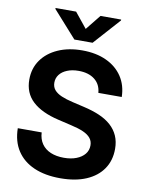

<svg xmlns="http://www.w3.org/2000/svg" viewBox="-102 -1025 855 1109"><g transform="rotate(10 325.5 -471.0)"><path d="M329.1 11.2Q239.7 11.2 174.8 -17.1Q109.9 -45.4 74.5 -99.6Q39.1 -153.8 38.1 -231H178.2Q180.2 -191.9 199 -164.6Q217.8 -137.2 251.2 -123Q284.7 -108.9 329.1 -108.9Q371.1 -108.9 402.3 -121.1Q433.6 -133.3 451.2 -154.8Q468.8 -176.3 468.8 -205.6Q468.8 -230.5 454.3 -248.3Q439.9 -266.1 411.4 -278.8Q382.8 -291.5 338.9 -301.3L260.3 -319.8Q159.7 -343.3 107.2 -392.1Q54.7 -440.9 54.7 -519.5Q54.7 -585.4 89.4 -634.5Q124 -683.6 185.5 -710.9Q247.1 -738.3 327.6 -738.3Q409.2 -738.3 469.2 -710.4Q529.3 -682.6 563 -632.1Q596.7 -581.5 598.1 -512.7H460.9Q457 -562.5 421.4 -590.3Q385.7 -618.2 327.1 -618.2Q289.1 -618.2 260.3 -606.4Q231.4 -594.7 215.8 -574.2Q200.2 -553.7 200.2 -527.3Q200.2 -502 214.8 -484.6Q229.5 -467.3 257.3 -455.3Q285.2 -443.4 323.7 -434.6L392.6 -418.5Q444.3 -406.7 485.1 -389.2Q525.9 -371.6 554.2 -346.2Q582.5 -320.8 597.4 -287.1Q612.3 -253.4 612.3 -210.4Q612.3 -142.6 578.4 -92.8Q544.4 -43 481.2 -15.9Q418 11.2 329.1 11.2ZM252.9 -952.6 324.7 -863.8 396 -952.6H517.1V-947.3L377.9 -792H271L132.3 -947.3V-952.6Z"/></g></svg>

Font: Inter Cardless Tabular Bold
Style: Bold
Weight: 700
Designer: Rasmus Andersson
Foundry: rsms
Version: Version 4.000;git-4fc901f